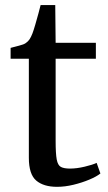

<svg xmlns="http://www.w3.org/2000/svg" viewBox="-20 -712 416 742"><path d="M200.5 10Q148.5 10 120 -14.2Q91.5 -38.5 91.5 -102V-485H21V-527Q35 -531 53.5 -535.5Q72 -540 79.5 -545.5Q89 -552 94.5 -560.5Q100 -569 105.5 -583Q110 -595 116.2 -616.2Q122.5 -637.5 128.2 -658.8Q134 -680 137 -692.5H193.5L195 -546.5H350.5V-485H195V-168Q195 -118.5 199.2 -95.8Q203.5 -73 215.5 -66.8Q227.5 -60.5 250.5 -60.5Q276.5 -60.5 307 -67.8Q337.5 -75 353.5 -82.5L368 -41.5Q353 -29.5 325 -17.8Q297 -6 264 2Q231 10 200.5 10Z"/></svg>

Font: Merriweather Text
Style: Regular
Weight: 400
Designer: Eben Sorkin
Foundry: Eben Sorkin
Version: Version 2.100; ttfautohint (v1.7.19-72a1) -l 8 -r 50 -G 200 